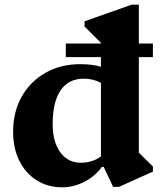

<svg xmlns="http://www.w3.org/2000/svg" viewBox="-20 -785 686 820"><path d="M246 15Q184 15 136.5 -15Q89 -45 62.5 -98.5Q36 -152 36 -222Q36 -307 72.5 -372Q109 -437 174 -474Q239 -511 323 -511Q374 -511 411 -500V-602L341 -672V-694L542 -765H573V-133L633 -74V-52L488 13H463L423 -72H415Q386 -32 340 -8.5Q294 15 246 15ZM205 -255Q205 -179 237.5 -134.5Q270 -90 325 -90Q375 -90 411 -117V-431Q379 -449 338 -449Q273 -449 239 -399.5Q205 -350 205 -255ZM261 -541V-599H633V-541Z"/></svg>

Font: Platypi
Style: Bold
Weight: 700
Designer: David Sargent
Foundry: Bolt Cutter Type
Version: Version 1.200; ttfautohint (v1.8.4.7-5d5b)